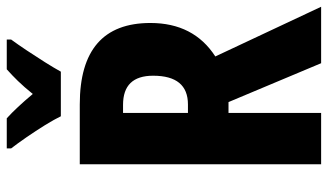

<svg xmlns="http://www.w3.org/2000/svg" viewBox="-221 -749 970 568"><g transform="rotate(-90 264.0 -465.0)"><path d="M239 -714Q480 -714 480 -505Q480 -377 381 -313L528 0H361L246 -274H214V0H62V-714ZM238 -586H214V-394H239Q324 -394 324 -497Q324 -586 238 -586ZM204 -770Q195 -789 178 -816.5Q161 -844 142 -871.5Q123 -899 109 -917V-930H198Q229 -902 270 -853Q291 -879 308.5 -897Q326 -915 343 -930H431V-917Q417 -898 399 -871Q381 -844 364 -817Q347 -790 336 -770Z"/></g></svg>

Font: Noto Sans ExtraCondensed ExtraBold
Style: Regular
Weight: 800
Width: 2
Designer: Monotype Design Team
Foundry: Monotype Imaging Inc.
Version: Version 2.013; ttfautohint (v1.8.4.7-5d5b)